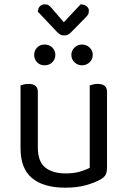

<svg xmlns="http://www.w3.org/2000/svg" viewBox="-20 -855 590 888"><path d="M75 -460Q80 -462 90.5 -464.5Q101 -467 113 -467Q155 -467 155 -430V-173Q155 -108 189 -80.5Q223 -53 283 -53Q323 -53 351 -61.5Q379 -70 395 -79V-460Q400 -462 410.5 -464.5Q421 -467 432 -467Q475 -467 475 -430V-82Q475 -61 469.5 -48.5Q464 -36 443 -24Q420 -11 379.5 1Q339 13 282 13Q182 13 128.5 -31Q75 -75 75 -169ZM155 -801Q156 -818 165 -826.5Q174 -835 187 -835Q199 -835 206 -830Q213 -825 222 -814L275 -752L353 -835Q372 -834 381.5 -825.5Q391 -817 391 -806Q391 -793 386.5 -786.5Q382 -780 371 -769L309 -706Q301 -697 293 -694Q285 -691 277 -691Q266 -691 258.5 -695.5Q251 -700 243 -708ZM236 -601Q236 -581 222 -567Q208 -553 186 -553Q165 -553 151.5 -567Q138 -581 138 -601Q138 -621 151.5 -635Q165 -649 186 -649Q208 -649 222 -635Q236 -621 236 -601ZM409 -601Q409 -581 394.5 -567Q380 -553 359 -553Q339 -553 324.5 -567Q310 -581 310 -601Q310 -621 324.5 -635Q339 -649 359 -649Q380 -649 394.5 -635Q409 -621 409 -601Z"/></svg>

Font: Baloo 2
Style: Regular
Weight: 400
Designer: Sarang Kulkarni and Ek Type
Foundry: Ek Type
Version: Version 1.640;hotconv 1.0.111;makeotfexe 2.5.65597; ttfautoh